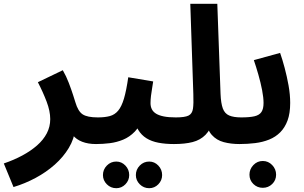

<svg xmlns="http://www.w3.org/2000/svg" viewBox="-55 -752 1595 1009"><path d="M16 231 -35 107Q18 89 62.5 65Q107 41 140 12Q173 -17 191 -51.5Q209 -86 209 -126Q209 -168 190 -218Q171 -268 144 -320L275 -383Q293 -352 306.5 -316.5Q320 -281 329 -253Q338 -225 341 -215Q355 -167 379.5 -151Q404 -135 459 -135Q497 -135 513.5 -115.5Q530 -96 530 -67Q530 -36 509 -15.5Q488 5 449 5Q408 5 377 -7Q346 -19 327.5 -42Q309 -65 304 -96L341 -75Q335 -22 306.5 25.5Q278 73 233 113Q188 153 132 183Q76 213 16 231Z M450 5 460 -135Q496 -135 522 -142Q548 -149 566 -170.5Q584 -192 596.5 -234Q609 -276 619 -346L750 -324Q748 -309 744.5 -289Q741 -269 738.5 -248.5Q736 -228 736 -210Q736 -192 743 -178Q750 -164 765.5 -154.5Q781 -145 806.5 -140Q832 -135 869 -135Q907 -135 923 -115.5Q939 -96 939 -67Q939 -36 918.5 -15.5Q898 5 859 5Q814 5 777.5 -2Q741 -9 714.5 -25.5Q688 -42 671.5 -69.5Q655 -97 651 -137H699Q681 -89 653.5 -60.5Q626 -32 592 -18Q558 -4 521.5 0.5Q485 5 450 5ZM729 237Q700 237 679.5 216.5Q659 196 659 168Q659 139 679.5 118Q700 97 729 97Q757 97 777 118Q797 139 797 168Q797 196 777 216.5Q757 237 729 237ZM556 237Q527 237 506.5 216.5Q486 196 486 168Q486 139 506.5 118Q527 97 556 97Q584 97 604 118Q624 139 624 168Q624 196 604 216.5Q584 237 556 237Z M859 5 869 -135Q916 -135 935.5 -144.5Q955 -154 959 -180.5Q963 -207 961 -258L945 -732H1087L1104 -259Q1106 -209 1116 -182Q1126 -155 1149.5 -145Q1173 -135 1213 -135Q1251 -135 1267 -115.5Q1283 -96 1283 -67Q1283 -36 1262 -15.5Q1241 5 1203 5Q1159 5 1121 -5Q1083 -15 1058 -43Q1033 -71 1025 -124L1069 -123Q1052 -71 1025 -43.5Q998 -16 957.5 -5.5Q917 5 859 5Z M1203 5 1213 -135Q1257 -135 1282.5 -141Q1308 -147 1319 -163.5Q1330 -180 1330 -211Q1330 -239 1322.5 -278Q1315 -317 1303 -359Q1291 -401 1279 -436L1417 -474Q1429 -440 1441 -395Q1453 -350 1461.5 -302.5Q1470 -255 1470 -211Q1470 -156 1456 -118.5Q1442 -81 1417.5 -56.5Q1393 -32 1359.5 -18.5Q1326 -5 1286 0Q1246 5 1203 5ZM1326 235Q1297 235 1276.5 215Q1256 195 1256 166Q1256 137 1276.5 115.5Q1297 94 1326 94Q1355 94 1375.5 115.5Q1396 137 1396 166Q1396 195 1375.5 215Q1355 235 1326 235Z"/></svg>

Font: Farlight84_Sys_V01
Style: Bold
Weight: 700
Designer: Monotype Design Team, Nadine Chahine and Nizar Qandah
Foundry: Monotype Imaging Inc.
Version: Version 2.004;October 31, 2024;FontCreator 14.0.0.2814 64-bi